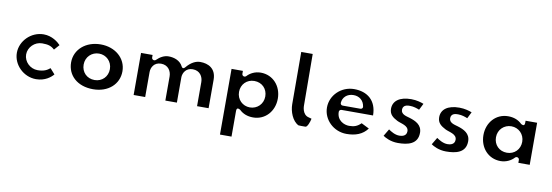

<svg xmlns="http://www.w3.org/2000/svg" viewBox="-69 -1323 5986 2081"><g transform="rotate(10 2924.5 -282.5)"><path d="M516.1 -417.5C487.4 -448.3 420.2 -503 328 -503C189.7 -503 75 -386.7 75 -256C75 -125.4 189.6 -10 328 -10C426.8 -10 489.4 -62.2 517 -95.3L463.8 -155C435.3 -130.8 399.2 -109 328 -109C246.5 -109 177 -176.3 177 -256C177 -335.5 246.2 -404 328 -404C393.1 -404 427.9 -394.3 465 -359.6Z M672 -256C672 -113.6 781.6 -10 956 -10C1122.3 -10 1237 -113.9 1237 -256C1237 -399.6 1115.5 -503 956 -503C793.3 -503 672 -399.5 672 -256ZM810 -256C810 -340.7 874.8 -402 955 -402C1034.4 -402 1099 -340.6 1099 -256C1099 -172.8 1037.4 -111 955 -111C869.7 -111 810 -173.1 810 -256Z M1401 -25H1528V-300C1528 -349.5 1558.9 -411 1635 -411C1714.2 -411 1750 -349.9 1750 -290V-25H1877V-306C1877 -306.3 1877 -306.9 1877 -307.3C1879.5 -355.1 1912.1 -411 1984 -411C2063.2 -411 2099 -349.9 2099 -290V-25H2226V-338C2226 -463.6 2137.5 -503 2051 -503C2004.1 -503 1950.8 -478.9 1900.2 -418C1873.2 -385.5 1858.8 -422.4 1858.8 -422.4C1828.8 -479.9 1764.9 -503 1702 -503C1654.9 -503 1609.7 -478.3 1572.7 -441.3C1568.8 -437.4 1561.8 -434 1555 -434H1553C1542.3 -434 1528 -443.9 1528 -459V-488H1401Z M2947 -257C2947 -395.3 2851.8 -503 2717 -503C2654.5 -503 2601 -475.2 2567.5 -438.2C2563.3 -433.5 2556.1 -430 2549 -430H2547C2536.3 -430 2522 -439.9 2522 -455V-488H2397V235H2524V-49C2524 -98.5 2566.5 -66.9 2566.5 -66.9C2603.5 -30.7 2653.6 -10 2717 -10C2851.7 -10 2947 -118.6 2947 -257ZM2809 -257C2809 -172.3 2744.2 -111 2664 -111C2584.6 -111 2520 -172.4 2520 -257C2520 -340.2 2581.6 -402 2664 -402C2749.3 -402 2809 -339.9 2809 -257Z M3109.1 -800 3111 -225.1C3111 -145.6 3148.7 -44.6 3217.6 -11.1C3226.7 -9.3 3265.8 -10 3295 -10C3315.2 -10 3338.1 -71.9 3344.3 -106.4C3337.3 -108.4 3329.5 -110.5 3315.2 -114.6C3235.1 -130.5 3239 -233.9 3239 -233.9L3235.2 -800Z M3995 -257C3994.1 -422.1 3889.9 -503 3745 -503C3603 -503 3488 -391.4 3488 -256C3488 -121.7 3603 -10 3745 -10C3844 -10 3921.8 -38.5 3974.5 -109.3L3888.2 -152.5C3848.6 -113.7 3813.1 -101 3758 -101C3705.6 -101 3622 -134.4 3622 -232C3622 -242.7 3631.9 -257 3647 -257ZM3652 -305C3635.5 -305 3626.2 -318.7 3627.1 -331.6C3630.9 -391.7 3677.6 -438 3750 -438C3812.9 -438 3862 -399.5 3871.7 -333.7C3875.1 -310.8 3856.8 -305 3847 -305Z M4373 -503C4244 -503 4174 -448.8 4174 -363C4174 -300.2 4213.6 -271.6 4264.5 -245.2C4307 -223.2 4392 -216.8 4392 -153C4392 -94.7 4334.2 -91 4312 -91C4264.3 -91 4218.7 -120 4192.3 -138.3L4145.8 -60.2C4171.6 -42.3 4229.9 -10 4311 -10C4416.6 -10 4529 -32.6 4529 -160C4529 -246.6 4458.6 -279.1 4390.5 -300.1C4356 -311.1 4293 -319.8 4293 -373C4293 -384.3 4295.6 -396.7 4303.8 -407C4320.6 -428.1 4346.9 -429 4373 -429C4413.1 -429 4450.3 -415.5 4475.5 -404.9L4511 -476C4484.7 -486.6 4433.4 -503 4373 -503Z M4903 -503C4774 -503 4704 -448.8 4704 -363C4704 -300.2 4743.6 -271.6 4794.5 -245.2C4837 -223.2 4922 -216.8 4922 -153C4922 -94.7 4864.2 -91 4842 -91C4794.3 -91 4748.7 -120 4722.3 -138.3L4675.8 -60.2C4701.6 -42.3 4759.9 -10 4841 -10C4946.6 -10 5059 -32.6 5059 -160C5059 -246.6 4988.6 -279.1 4920.5 -300.1C4886 -311.1 4823 -319.8 4823 -373C4823 -384.3 4825.6 -396.7 4833.8 -407C4850.6 -428.1 4876.9 -429 4903 -429C4943.1 -429 4980.3 -415.5 5005.5 -404.9L5041 -476C5014.7 -486.6 4963.4 -503 4903 -503Z M5210 -256C5210 -117.7 5305.2 -10 5440 -10C5502.5 -10 5556 -37.8 5589.5 -74.8C5593.7 -79.5 5600.9 -83 5608 -83H5610C5620.7 -83 5635 -73.1 5635 -58V-25H5760V-488H5633V-464C5633 -414.5 5590.5 -446.1 5590.5 -446.1C5553.5 -482.3 5503.4 -503 5440 -503C5305.3 -503 5210 -394.4 5210 -256ZM5348 -256C5348 -340.7 5412.8 -402 5493 -402C5572.4 -402 5637 -340.6 5637 -256C5637 -172.8 5575.4 -111 5493 -111C5407.7 -111 5348 -173.1 5348 -256Z"/></g></svg>

Font: Hussar Ekologiczny
Style: Regular
Weight: 400
Foundry: Cannot Into Space Fonts
Version: Version 0.97